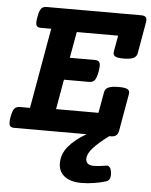

<svg xmlns="http://www.w3.org/2000/svg" viewBox="-56 -626 712 903"><g transform="rotate(5 300.0 -175.0)"><path d="M600.1 -558.1Q600.1 -555.7 599.1 -547.9L573.2 -400.4Q570.3 -383.8 554.9 -376.7Q539.6 -369.6 508.3 -369.6Q481.4 -369.6 470.7 -375Q460 -380.4 460 -392.6Q460 -394.5 460.9 -400.4L474.1 -474.6H278.8L256.8 -351.1H376Q388.7 -351.1 394.5 -345.2Q400.4 -339.4 400.4 -324.7Q400.4 -314.5 397.5 -298.3Q392.1 -268.1 383.3 -257.1Q374.5 -246.1 357.4 -246.1H238.3L213.4 -105H413.6L431.2 -203.6Q434.1 -220.2 449.7 -227.3Q465.3 -234.4 498 -234.4Q526.4 -234.4 537.8 -229Q549.3 -223.6 549.3 -211.4Q549.3 -209.5 548.3 -203.6L518.1 -31.7Q515.1 -14.6 506.3 -7.3Q497.6 0 481 0H473.6Q426.8 34.7 401.1 63Q375.5 91.3 375.5 114.7Q375.5 145.5 413.6 145.5Q435.5 145.5 471.7 139.2Q481.4 137.2 488.3 145.3Q495.1 153.3 497.1 170.9Q497.6 174.3 497.6 180.7Q497.6 206.5 477.5 212.9Q452.6 220.7 421.4 225.6Q390.1 230.5 361.8 230.5Q311 230.5 282.2 208.3Q253.4 186 253.4 146.5Q253.4 103 283.4 66.9Q313.5 30.8 366.7 0H25.9Q12.7 0 6.8 -5.4Q1 -10.7 1 -24.9Q1 -37.1 3.4 -49.8Q8.8 -79.6 17.6 -89.8Q26.4 -100.1 43.5 -100.1H90.8L157.7 -479.5H110.4Q97.2 -479.5 91.3 -484.6Q85.4 -489.7 85.4 -503.9Q85.4 -514.2 88.4 -529.3Q91.8 -549.8 96.9 -560.5Q102.1 -571.3 109.1 -575.4Q116.2 -579.6 127.9 -579.6H573.2Q587.4 -579.6 593.8 -574.5Q600.1 -569.3 600.1 -558.1Z"/></g></svg>

Font: Courier Prime
Style: Bold Italic
Weight: 700
Italic angle: -10°
Designer: Alan Dague-Greene
Foundry: Quote-Unquote Apps
Version: Version 3.018